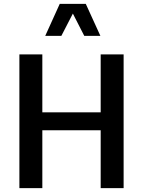

<svg xmlns="http://www.w3.org/2000/svg" viewBox="-20 -981 745 1001"><path d="M503.4 -793.9H419.4L359.9 -910.2L299.8 -793.9H215.8L291.5 -960.9H427.2ZM504.9 -697.3H624.5V0H504.9V-301.8H200.7V0H81.1V-697.3H200.7V-395.5H504.9Z"/></svg>

Font: Estedad-FD SemiBold
Style: Regular
Weight: 600
Designer: Amin Abedi
Version: Version 7.3